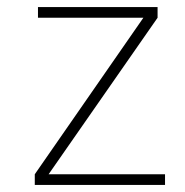

<svg xmlns="http://www.w3.org/2000/svg" viewBox="-20 -521 522 541"><path d="M445 0V-30H117L424 -471V-501H87V-471H384L78 -30V0Z"/></svg>

Font: Advent Pro
Style: ExtraLight
Weight: 250
Designer: Andreas Kalpakidis
Foundry: Andreas Kalpakidis
Version: Version 2.002 2007